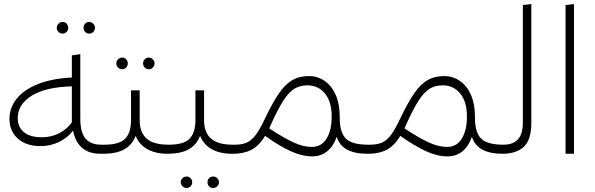

<svg xmlns="http://www.w3.org/2000/svg" viewBox="-20 -764 2957 954"><path d="M513 -22 493 0H479Q366 0 343 -115Q317 -80 274 -59Q231 -38 182 -38Q110 -38 68.5 -75.5Q27 -113 27 -173Q27 -228 62.5 -273Q98 -318 168 -346Q238 -374 337 -379V-489L379 -495V-175Q379 -106 405 -75.5Q431 -45 483 -45H497ZM337 -156V-335Q204 -331 136 -287.5Q68 -244 68 -177Q68 -134 98 -108Q128 -82 188 -82Q236 -82 275 -102.5Q314 -123 337 -156ZM262 -626Q262 -637 270.5 -646Q279 -655 291 -655Q303 -655 311 -646.5Q319 -638 319 -626Q319 -614 311 -605.5Q303 -597 291 -597Q279 -597 270.5 -605.5Q262 -614 262 -626ZM395 -626Q395 -638 403 -646.5Q411 -655 423 -655Q435 -655 443.5 -646Q452 -637 452 -626Q452 -614 443.5 -605.5Q435 -597 423 -597Q411 -597 403 -605.5Q395 -614 395 -626Z M833 -23 813 0Q753 0 712.5 -22.5Q672 -45 654 -89Q637 -44 597.5 -22Q558 0 493 0L473 -23L498 -45Q573 -45 602 -75Q631 -105 631 -166V-315H674V-166Q674 -106 708.5 -75.5Q743 -45 817 -45ZM558 -449Q558 -460 566.5 -469Q575 -478 587 -478Q599 -478 607 -469.5Q615 -461 615 -449Q615 -437 607 -428.5Q599 -420 587 -420Q575 -420 566.5 -428.5Q558 -437 558 -449ZM691 -449Q691 -461 699 -469.5Q707 -478 719 -478Q731 -478 739.5 -469Q748 -460 748 -449Q748 -437 739.5 -428.5Q731 -420 719 -420Q707 -420 699 -428.5Q691 -437 691 -449Z M1153 -23 1133 0Q1073 0 1032.5 -22.5Q992 -45 974 -89Q957 -44 917.5 -22Q878 0 813 0L793 -23L818 -45Q893 -45 922 -75Q951 -105 951 -166V-315H994V-166Q994 -106 1028.5 -75.5Q1063 -45 1137 -45ZM878 142Q878 130 886.5 121.5Q895 113 907 113Q919 113 927 121.5Q935 130 935 142Q935 153 927 161.5Q919 170 907 170Q895 170 886.5 161.5Q878 153 878 142ZM1011 142Q1011 130 1019 121.5Q1027 113 1039 113Q1051 113 1059.5 121.5Q1068 130 1068 142Q1068 153 1059.5 161.5Q1051 170 1039 170Q1027 170 1019 162Q1011 154 1011 142Z M1825 -23 1805 0Q1679 0 1653 -84Q1637 -38 1606 -12.5Q1575 13 1531 13Q1481 13 1424 -13Q1367 -39 1297 -89Q1266 -38 1228 -19Q1190 0 1140 0H1133L1113 -23L1137 -45H1147Q1183 -45 1207 -56Q1231 -67 1252 -95.5Q1273 -124 1298 -178Q1337 -259 1368 -303Q1399 -347 1433.5 -366.5Q1468 -386 1515 -386Q1558 -386 1593 -362Q1628 -338 1648 -292.5Q1668 -247 1668 -185V-179Q1668 -105 1699 -75Q1730 -45 1809 -45ZM1628 -185Q1628 -259 1594.5 -299.5Q1561 -340 1508 -340Q1470 -340 1442.5 -323Q1415 -306 1387.5 -263.5Q1360 -221 1323 -138Q1319 -130 1318 -126Q1389 -79 1438 -56.5Q1487 -34 1529 -34Q1577 -34 1602.5 -75Q1628 -116 1628 -185Z M2497 -23 2477 0Q2351 0 2325 -84Q2309 -38 2278 -12.5Q2247 13 2203 13Q2153 13 2096 -13Q2039 -39 1969 -89Q1938 -38 1900 -19Q1862 0 1812 0H1805L1785 -23L1809 -45H1819Q1855 -45 1879 -56Q1903 -67 1924 -95.5Q1945 -124 1970 -178Q2009 -259 2040 -303Q2071 -347 2105.5 -366.5Q2140 -386 2187 -386Q2230 -386 2265 -362Q2300 -338 2320 -292.5Q2340 -247 2340 -185V-179Q2340 -105 2371 -75Q2402 -45 2481 -45ZM2300 -185Q2300 -259 2266.5 -299.5Q2233 -340 2180 -340Q2142 -340 2114.5 -323Q2087 -306 2059.5 -263.5Q2032 -221 1995 -138Q1991 -130 1990 -126Q2061 -79 2110 -56.5Q2159 -34 2201 -34Q2249 -34 2274.5 -75Q2300 -116 2300 -185Z M2457 -23 2481 -45Q2529 -45 2553.5 -71.5Q2578 -98 2578 -157V-739L2620 -744V-154Q2620 -69 2582.5 -34.5Q2545 0 2477 0Z M2790 0V-739L2832 -744V0Z"/></svg>

Font: FiraGO ExtraLight
Style: Regular
Weight: 200
Designer: bBox Type
Foundry: bBox Type GmbH
Version: Version 1.001